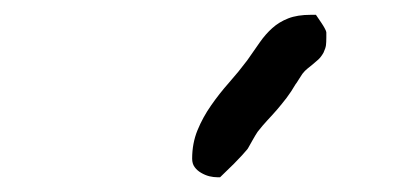

<svg xmlns="http://www.w3.org/2000/svg" viewBox="-20 -739 565 262"><path d="M242.2 -522.5Q242.2 -543.5 249.5 -561.3Q256.8 -579.1 268.1 -595.2Q279.3 -611.3 292.5 -626.2Q305.7 -641.1 317.4 -656.7Q326.7 -669.9 334.5 -681.2Q342.3 -692.4 351.6 -700.7Q360.8 -709 373.3 -713.9Q385.7 -718.8 404.3 -718.8H411.1Q412.1 -717.3 414.3 -714.1Q416.5 -710.9 418.9 -707.3Q421.4 -703.6 423.3 -700Q425.3 -696.3 425.3 -694.8V-688Q425.3 -681.2 424.8 -677.2Q424.3 -673.3 421.4 -667Q418 -661.1 414.3 -657.7Q410.6 -654.3 407 -651.4Q403.3 -648.4 399.7 -645.5Q396 -642.6 392.6 -638.2Q391.1 -636.2 387.7 -630.6Q384.3 -625 383.3 -624Q377.4 -613.8 371.1 -605.5Q364.7 -597.2 358.4 -589.8Q352.1 -582.5 345.2 -575.2Q338.4 -567.9 331.5 -559.1Q330.6 -557.6 328.4 -554.2Q326.2 -550.8 324 -546.6Q321.8 -542.5 319.8 -539.1Q317.9 -535.6 317.4 -535.2Q315.4 -532.7 310.3 -527.1Q305.2 -521.5 299.3 -515.6Q293.5 -509.8 287.8 -504.4Q282.2 -499 280.3 -497.1H276.9Q271.5 -497.1 265.6 -498.5Q259.8 -500 254.4 -503.2Q249 -506.3 245.6 -511Q242.2 -515.6 242.2 -522.5Z"/></svg>

Font: IM FELL English
Style: Regular
Weight: 400
Designer: Igino Marini
Foundry: Igino Marini
Version: 3.00